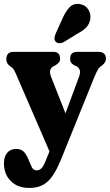

<svg xmlns="http://www.w3.org/2000/svg" viewBox="-31 -706 556 972"><path d="M199 111 219.5 60.5 49.5 -332.5Q41.5 -350 36.5 -357.2Q31.5 -364.5 19 -371.5Q1 -386 1 -405Q1 -443.5 37 -443.5H239.5Q273 -443.5 273 -409Q273 -396.5 266.8 -389.5Q260.5 -382.5 249 -375L238.5 -370Q227 -363.5 223.2 -350.2Q219.5 -337 228 -316L300.5 -132.5L369 -317Q383.5 -355.5 356.5 -370.5L345.5 -375Q333.5 -382.5 328.8 -389.2Q324 -396 324 -409Q324 -443.5 360 -443.5H469.5Q486 -443.5 495.8 -434.2Q505.5 -425 505.5 -409Q505.5 -390.5 486 -375Q472.5 -366.5 465.5 -355.5Q458.5 -344.5 445 -312L278.5 100Q246 180 210.5 212.8Q175 245.5 118 245.5Q58 245.5 23.5 210.5Q-11 175.5 -11 121Q-11 87.5 5.2 67.8Q21.5 48 51 48Q71 48 85 58.2Q99 68.5 113.5 102L123.5 125.5Q130 143.5 137.2 150Q144.5 156.5 155.5 156.5Q168.5 156.5 178.8 146Q189 135.5 199 111ZM285 -611.5Q301 -648.5 321.8 -669.8Q342.5 -691 375 -685Q402.5 -680 416.2 -657.5Q430 -635 426 -609.5Q422 -585 406.5 -568.2Q391 -551.5 359.5 -534.5L291 -492.5Q280.5 -487 269 -487.2Q257.5 -487.5 251 -495Q243 -504 244.8 -514.8Q246.5 -525.5 251.5 -537.5Z"/></svg>

Font: Fraunces 144pt SuperSoft
Style: Bold
Weight: 700
Version: Version 1.000;[b76b70a41]